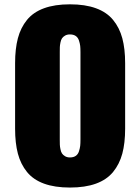

<svg xmlns="http://www.w3.org/2000/svg" viewBox="-20 -842 639 875"><path d="M48.8 -255.4V-554.2Q48.8 -619.6 61.5 -667.7Q74.2 -715.8 103 -751.2Q131.8 -786.6 180.7 -804.4Q229.5 -822.3 298.8 -822.3Q368.2 -822.3 417.2 -804.4Q466.3 -786.6 495.4 -751.2Q524.4 -715.8 537.4 -667.7Q550.3 -619.6 550.3 -554.2V-255.4Q550.3 -189.9 537.4 -141.8Q524.4 -93.8 495.4 -58.3Q466.3 -22.9 417.2 -5.1Q368.2 12.7 298.8 12.7Q229.5 12.7 180.7 -5.1Q131.8 -22.9 103 -58.3Q74.2 -93.8 61.5 -141.8Q48.8 -189.9 48.8 -255.4ZM298.8 -124.5Q314.9 -124.5 325.2 -131.6Q335.4 -138.7 339.8 -152.3Q344.2 -166 345.5 -177.2Q346.7 -188.5 346.7 -205.1V-605Q346.7 -621.6 345.5 -632.8Q344.2 -644 339.8 -657.5Q335.4 -670.9 325.2 -678Q314.9 -685.1 298.8 -685.1Q285.6 -685.1 276.4 -679.7Q267.1 -674.3 262.5 -667.2Q257.8 -660.2 255.4 -647.7Q252.9 -635.3 252.7 -627.2Q252.4 -619.1 252.4 -605V-205.1Q252.4 -191.4 252.7 -183.1Q252.9 -174.8 255.4 -162.4Q257.8 -149.9 262.5 -142.8Q267.1 -135.7 276.4 -130.1Q285.6 -124.5 298.8 -124.5Z"/></svg>

Font: Oswald
Style: Heavy
Weight: 800
Designer: Vernon Adams
Foundry: Vernon Adams
Version: 3.0; ttfautohint (v0.95) -l 8 -r 50 -G 200 -x 0 -w "G" -W -c